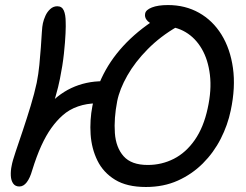

<svg xmlns="http://www.w3.org/2000/svg" viewBox="-20 -735 982 767"><path d="M562.8 12Q487 12 439.8 -16.9Q392.6 -45.8 369.2 -93.5Q345.8 -141.2 342 -198.1Q338.2 -255 349.2 -312Q365.2 -389.4 402.7 -456Q440.2 -522.6 500.7 -580Q561.2 -637.4 645.8 -684.8L663.2 -640.4Q623.2 -613 587.1 -572.8Q551 -532.6 518.6 -489.3Q486.2 -446 458.5 -408Q430.8 -370 407.3 -346Q383.8 -322 365.2 -322Q327 -322 291.6 -309.8Q256.2 -297.6 229.8 -273.8Q206.4 -253.2 185.2 -223.7Q164 -194.2 145.1 -152.9Q126.2 -111.6 108.4 -54Q99.8 -23.8 86.9 -6.9Q74 10 57.4 10Q41 10 32.6 -1.9Q24.2 -13.8 23.2 -33.2Q22.2 -52.6 26.6 -73Q29.6 -91 42.5 -129Q55.4 -167 71.5 -215Q87.6 -263 102.6 -312.5Q117.6 -362 126.6 -404Q133.6 -439 137.2 -475.6Q140.8 -512.2 143.2 -545.8Q145.6 -579.4 147.1 -605.1Q148.6 -630.8 151.4 -642.2Q154.4 -656.2 161.5 -672Q168.6 -687.8 180.8 -698.9Q193 -710 208.8 -710Q227.4 -710 234.9 -693Q242.4 -676 242.4 -646Q243.2 -635 241.8 -601.5Q240.4 -568 235.3 -520.5Q230.2 -473 219.4 -420Q213.4 -389 202.1 -350Q190.8 -311 177.4 -269.5Q164 -228 150.9 -190.1Q137.8 -152.2 127.6 -124.1Q117.4 -96 113.4 -84L40.8 -102Q44.8 -113.2 55.4 -135.3Q66 -157.4 81.8 -185.3Q97.6 -213.2 117 -243.2Q136.4 -273.2 159.9 -300.4Q183.4 -327.6 208.8 -348Q235.8 -369.6 264.8 -383.2Q293.8 -396.8 325.4 -403.7Q357 -410.6 392.2 -410.6Q408.6 -410.6 434.6 -431.5Q460.6 -452.4 491.2 -484.8Q521.8 -517.2 551.2 -553.6Q580.6 -590 603.6 -622Q626.6 -654 637.4 -672.2L688 -628.6Q621.2 -590.2 570.4 -538.9Q519.6 -487.6 488.7 -433.2Q457.8 -378.8 448.2 -331Q434.8 -261.6 438.9 -203.6Q443 -145.6 473.9 -110.8Q504.8 -76 570.2 -76Q626.2 -76 674.6 -100.7Q723 -125.4 758.2 -176Q793.4 -226.6 809.6 -302Q825.8 -375.2 818.6 -435.7Q811.4 -496.2 786.1 -539.7Q760.8 -583.2 721.4 -606.6Q682 -630 633 -630Q610 -630 592.4 -636.9Q574.8 -643.8 565.9 -655.4Q557 -667 559.8 -680.8Q562.4 -695.6 586.7 -705.2Q611 -714.8 651.2 -714.8Q720 -714.8 774.9 -684Q829.8 -653.2 864.8 -596.7Q899.8 -540.2 910.6 -463.2Q921.4 -386.2 901.8 -294Q889.8 -235.6 861.7 -180.5Q833.6 -125.4 790.3 -82.2Q747 -39 690.3 -13.5Q633.6 12 562.8 12Z"/></svg>

Font: Shantell Sans Light
Style: Italic
Weight: 300
Italic angle: -11°
Designer: Stephen Nixon, Anya Danilova, Shantell Martin
Foundry: Arrow Type
Version: Version 1.008;[ac192a2d6]